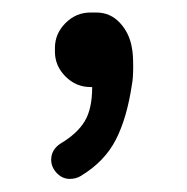

<svg xmlns="http://www.w3.org/2000/svg" viewBox="-20 -133 294 302"><path d="M60.5 118.2Q60.5 102.5 75.2 92.8Q101.6 77.1 113.3 57.6Q125 38.1 125 3.9H122.1Q99.6 3.9 83 -12.7Q66.4 -29.3 66.4 -51.8V-57.6Q66.4 -80.1 83 -96.7Q99.6 -113.3 122.1 -113.3H131.8Q153.3 -113.3 168.5 -97.2Q183.6 -81.1 187.5 -57.6Q189.5 -47.9 189.5 -28.3Q189.5 -9.8 187.5 0Q179.7 52.7 162.1 86.9Q144.5 121.1 107.4 143.6Q99.6 148.4 89.8 148.4Q78.1 148.4 69.3 139.2Q60.5 129.9 60.5 118.2Z"/></svg>

Font: FakePearl
Style: Regular
Weight: 400
Version: Version 1.2